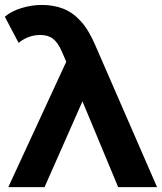

<svg xmlns="http://www.w3.org/2000/svg" viewBox="-42 -772 668 792"><path d="M130.6 -751.6Q179.2 -751.6 218.8 -736.2Q258.3 -720.8 291.4 -684.4Q324.5 -648.1 351.8 -583.7L605.9 0H445.5L257.6 -451.4L252.2 -469.4L211.8 -562.3Q196.7 -596.4 176.7 -612Q156.7 -627.7 124.3 -627.7Q74.7 -627.7 34.7 -595.2L-22.1 -703Q5.1 -726.2 47 -738.9Q88.9 -751.6 130.6 -751.6ZM242 -540.5 333.6 -434.3 141.7 0H-7.8Z"/></svg>

Font: Montserrat Thin
Style: Regular
Weight: 100
Designer: Julieta Ulanovsky
Foundry: Julieta Ulanovsky
Version: Version 9.000